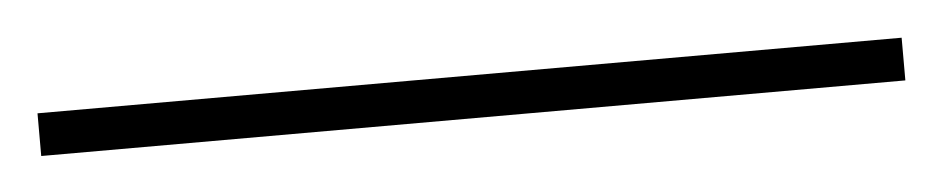

<svg xmlns="http://www.w3.org/2000/svg" viewBox="-25 -829 550 112"><g transform="rotate(-5 250.0 -772.5)"><path d="M503 -760V-785H-3V-760Z"/></g></svg>

Font: Noto Sans Meetei Mayek Thin
Style: Regular
Weight: 100
Designer: Monotype Design Team and Neelakash Kshetrimayum
Foundry: Monotype Imaging Inc.
Version: Version 2.002